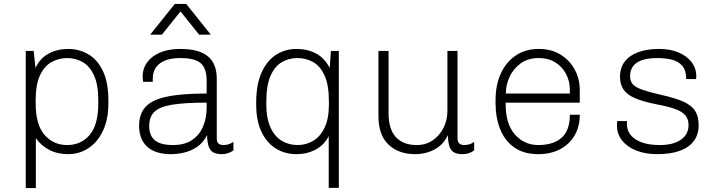

<svg xmlns="http://www.w3.org/2000/svg" viewBox="-20 -768 3640 969"><path d="M110 181V-511H150L159 -425Q182 -474 225.5 -497.5Q269 -521 324 -521Q380 -521 426 -494Q472 -467 499.5 -409.5Q527 -352 527 -261V-247Q527 -165 499.5 -107.5Q472 -50 426 -20Q380 10 324 10Q270 10 228 -12Q186 -34 161 -71V181ZM319 -36Q389 -36 432.5 -87Q476 -138 476 -247V-261Q476 -341 454.5 -387.5Q433 -434 397.5 -454.5Q362 -475 319 -475Q279 -475 242.5 -456Q206 -437 183 -390.5Q160 -344 160 -261V-247Q160 -139 204.5 -87.5Q249 -36 319 -36Z M843 10Q764 10 723 -27.5Q682 -65 682 -133Q682 -192 714 -228Q746 -264 821 -280Q896 -296 1023 -296V-360Q1023 -423 993 -449Q963 -475 890 -475Q823 -475 787 -448Q751 -421 751 -371V-355H702Q700 -379 699.5 -386Q699 -393 699 -391Q699 -389 699.5 -384.5Q700 -380 700 -381Q700 -444 752 -482.5Q804 -521 890 -521Q984 -521 1029 -484Q1074 -447 1074 -370V-69Q1074 -50 1083.5 -43Q1093 -36 1108 -36Q1135 -36 1158 -52V-9Q1146 0 1131 5Q1116 10 1100 10Q1076 10 1059.5 2.5Q1043 -5 1034.5 -25.5Q1026 -46 1025 -86Q1006 -48 975 -27Q944 -6 909.5 2Q875 10 843 10ZM853 -36Q912 -36 949.5 -61.5Q987 -87 1005 -130Q1023 -173 1023 -226V-250Q911 -250 848 -239.5Q785 -229 759 -203.5Q733 -178 733 -132Q733 -84 761.5 -60Q790 -36 853 -36ZM738 -593 862 -748H920L1044 -593H985L876 -729H906L797 -593Z M1639 180V-81Q1616 -36 1573 -13Q1530 10 1476 10Q1418 10 1372 -18.5Q1326 -47 1299.5 -103Q1273 -159 1273 -240V-251Q1273 -343 1300.5 -403Q1328 -463 1374 -492Q1420 -521 1476 -521Q1533 -521 1576 -497.5Q1619 -474 1644 -425L1650 -511H1690V180ZM1481 -36Q1525 -36 1561 -57.5Q1597 -79 1618.5 -124.5Q1640 -170 1640 -242V-254Q1640 -339 1618 -387Q1596 -435 1560 -455Q1524 -475 1481 -475Q1438 -475 1402 -454Q1366 -433 1345 -384.5Q1324 -336 1324 -253V-242Q1324 -171 1345 -125Q1366 -79 1402 -57.5Q1438 -36 1481 -36Z M2075 10Q1992 10 1941 -38Q1890 -86 1890 -182V-511H1941V-197Q1941 -116 1978 -76Q2015 -36 2083 -36Q2129 -36 2163.5 -59.5Q2198 -83 2218 -122Q2238 -161 2238 -207V-511H2289V-69Q2289 -53 2297.5 -44.5Q2306 -36 2322 -36Q2333 -36 2346 -39Q2359 -42 2373 -52V-9Q2360 1 2345 5.5Q2330 10 2313 10Q2283 10 2267.5 -1.5Q2252 -13 2246.5 -34.5Q2241 -56 2240 -86Q2225 -52 2199 -31Q2173 -10 2141 0Q2109 10 2075 10Z M2697 10Q2624 10 2576 -23.5Q2528 -57 2504.5 -115.5Q2481 -174 2481 -248V-263Q2481 -339 2507.5 -397Q2534 -455 2583 -488Q2632 -521 2699 -521Q2763 -521 2809 -492.5Q2855 -464 2880.5 -417Q2906 -370 2906 -314V-250H2532V-242Q2532 -142 2579 -89Q2626 -36 2697 -36Q2773 -36 2814.5 -73Q2856 -110 2856 -189H2906Q2906 -128 2879.5 -83.5Q2853 -39 2806 -14.5Q2759 10 2697 10ZM2533 -296H2856V-314Q2856 -359 2836.5 -395.5Q2817 -432 2782 -453.5Q2747 -475 2699 -475Q2644 -475 2607 -447.5Q2570 -420 2551.5 -379.5Q2533 -339 2533 -298Z M3297 10Q3237 10 3191.5 -8Q3146 -26 3120 -58.5Q3094 -91 3094 -132Q3094 -134 3094 -141.5Q3094 -149 3095 -157H3144V-143Q3144 -93 3188 -64.5Q3232 -36 3310 -36Q3378 -36 3416.5 -63Q3455 -90 3455 -136Q3455 -165 3440.5 -184Q3426 -203 3391 -216.5Q3356 -230 3296 -241Q3226 -255 3185 -272.5Q3144 -290 3126.5 -316.5Q3109 -343 3109 -381Q3109 -425 3132.5 -456.5Q3156 -488 3200.5 -504.5Q3245 -521 3307 -521Q3362 -521 3404 -503.5Q3446 -486 3470 -455Q3494 -424 3494 -383Q3494 -381 3494 -378Q3494 -375 3493 -369H3443Q3443 -415 3422 -437.5Q3401 -460 3368 -467.5Q3335 -475 3298 -475Q3160 -475 3160 -383Q3160 -359 3173 -343.5Q3186 -328 3219.5 -316Q3253 -304 3313 -290Q3387 -274 3429 -255Q3471 -236 3488.5 -208Q3506 -180 3506 -136Q3506 -90 3482.5 -57.5Q3459 -25 3412.5 -7.5Q3366 10 3297 10Z"/></svg>

Font: Chivo Mono Thin
Style: Regular
Weight: 250
Designer: Hector Gatti
Foundry: Omnibus-Type
Version: Version 1.008